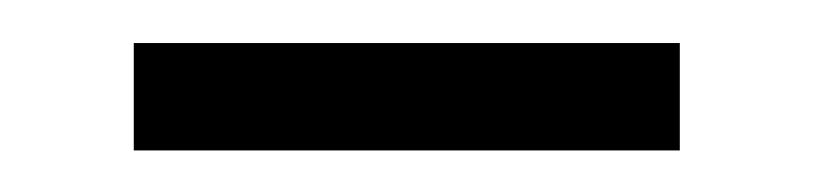

<svg xmlns="http://www.w3.org/2000/svg" viewBox="-20 -313 386 91"><path d="M43.4 -241.7V-292.6H302.2V-241.7Z"/></svg>

Font: Noto Serif SC
Style: Regular
Weight: 200
Designer: Ryoko NISHIZUKA 西塚涼子 (kana & ideographs); Frank Grießhammer (Latin, Greek & Cyrillic); Wenlong ZHANG 张文龙 (bopomofo); San
Foundry: Adobe
Version: Version 2.001;hotconv 1.1.0;makeotfexe 2.6.0